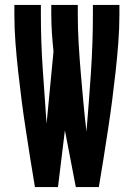

<svg xmlns="http://www.w3.org/2000/svg" viewBox="-20 -755 540 775"><path d="M121 0Q111 -58 102 -116Q93 -174 84 -232Q75 -290 67.5 -348Q60 -406 53.5 -464.5Q47 -523 42.5 -581.5Q38 -640 38 -698V-735H145V-698Q145 -587 152.5 -476.5Q160 -366 168 -256L196 -547Q192 -585 189.5 -622.5Q187 -660 187 -698V-735H294V-698Q294 -639 297.5 -579.5Q301 -520 306 -461Q311 -402 316.5 -342.5Q322 -283 329 -224Q339 -343 347 -461.5Q355 -580 355 -698V-735H462V-698Q462 -640 457.5 -581.5Q453 -523 446.5 -464.5Q440 -406 432.5 -348Q425 -290 416 -232Q407 -174 398 -116Q389 -58 379 0H286Q275 -57 264 -114.5Q253 -172 242 -229L214 0Z"/></svg>

Font: Iosevka SS18 Extrabold
Style: Regular
Weight: 800
Monospace: yes
Designer: Belleve Invis
Foundry: Belleve Invis
Version: Version 25.1.1; ttfautohint (v1.8.4)